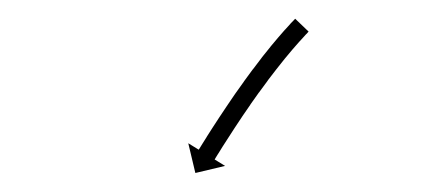

<svg xmlns="http://www.w3.org/2000/svg" viewBox="-20 -554 474 206"><path d="M309.8 -518.7C310.3 -519.2 310.7 -519.6 311.1 -520.1L296.7 -533.9C296.3 -533.5 295.8 -533 295.4 -532.5L295.4 -532.5L295.4 -532.5C294.1 -531.2 292.9 -529.9 291.6 -528.6C291.6 -528.6 291.6 -528.5 291.6 -528.5C291.6 -528.5 291.6 -528.5 291.6 -528.5C289.7 -526.4 287.8 -524.3 285.9 -522.2C285.9 -522.2 285.9 -522.2 285.9 -522.2C285.9 -522.2 285.8 -522.2 285.8 -522.2C283.4 -519.4 281 -516.7 278.6 -513.9C278.6 -513.9 278.6 -513.9 278.6 -513.9C278.5 -513.8 278.5 -513.8 278.5 -513.8C275.7 -510.5 272.9 -507.1 270.1 -503.8C270.1 -503.8 270.1 -503.8 270.1 -503.7C270.1 -503.7 270.1 -503.7 270.1 -503.7C267 -499.9 264 -496.1 260.9 -492.3C260.9 -492.3 260.9 -492.2 260.9 -492.2C260.9 -492.2 260.9 -492.2 260.9 -492.2C257.7 -488.1 254.5 -483.9 251.4 -479.7C251.4 -479.7 251.3 -479.7 251.3 -479.7C251.3 -479.7 251.3 -479.7 251.3 -479.7C248.1 -475.3 244.9 -470.9 241.7 -466.6C241.7 -466.6 241.7 -466.5 241.7 -466.5C241.7 -466.5 241.7 -466.5 241.7 -466.5C238.5 -462.1 235.4 -457.7 232.2 -453.2C232.2 -453.2 232.2 -453.2 232.2 -453.2C232.2 -453.2 232.2 -453.2 232.2 -453.2C229.2 -448.8 226.2 -444.5 223.3 -440.1L223.3 -440.1L223.3 -440.1C220.5 -436 217.8 -431.9 215.1 -427.8L215.1 -427.8L215.1 -427.8C212.6 -424.1 210.2 -420.4 207.8 -416.6L207.8 -416.6L207.8 -416.6C205.8 -413.5 203.8 -410.3 201.8 -407.2L201.8 -407.1L201.8 -407.1C200.3 -404.7 198.7 -402.3 197.2 -399.8L197.2 -399.8L197.2 -399.8C196.2 -398.2 195.3 -396.6 194.3 -395.1C193.9 -394.5 193.6 -393.9 193.2 -393.4L182 -400.3L189.6 -368.4L221.5 -376L210.3 -382.9C210.6 -383.5 211 -384 211.3 -384.6C212.3 -386.1 213.2 -387.7 214.2 -389.3L214.2 -389.3L214.2 -389.2C215.7 -391.7 217.2 -394.1 218.7 -396.5L218.7 -396.5L218.7 -396.5C220.7 -399.6 222.7 -402.7 224.7 -405.8L224.7 -405.8L224.7 -405.8C227 -409.5 229.4 -413.2 231.8 -416.8L231.8 -416.8L231.8 -416.8C234.5 -420.9 237.2 -424.9 239.9 -429L239.9 -428.9L239.8 -428.9C242.8 -433.2 245.7 -437.5 248.7 -441.8C248.7 -441.8 248.7 -441.8 248.6 -441.8C248.6 -441.8 248.6 -441.8 248.6 -441.8C251.7 -446.1 254.8 -450.5 257.9 -454.9C257.9 -454.9 257.9 -454.9 257.9 -454.8C257.9 -454.8 257.9 -454.8 257.9 -454.8C261 -459.1 264.2 -463.4 267.4 -467.7C267.4 -467.7 267.3 -467.7 267.3 -467.7C267.3 -467.7 267.3 -467.7 267.3 -467.7C270.4 -471.8 273.5 -475.9 276.7 -479.9C276.7 -479.9 276.7 -479.9 276.7 -479.9C276.7 -479.9 276.7 -479.9 276.7 -479.9C279.6 -483.7 282.6 -487.4 285.6 -491.1C285.6 -491.1 285.6 -491.1 285.6 -491.1C285.6 -491.1 285.6 -491.1 285.6 -491.1C288.3 -494.4 291 -497.6 293.8 -500.9C293.8 -500.9 293.8 -500.9 293.8 -500.9C293.7 -500.8 293.7 -500.8 293.7 -500.8C296.1 -503.5 298.4 -506.2 300.8 -508.9C300.8 -508.9 300.8 -508.9 300.8 -508.9C300.8 -508.9 300.8 -508.9 300.8 -508.9C302.6 -510.9 304.4 -512.9 306.3 -514.9C306.3 -514.9 306.3 -514.9 306.3 -514.9C306.3 -514.9 306.3 -514.9 306.3 -514.9C307.4 -516.2 308.6 -517.5 309.9 -518.7L309.8 -518.7Z"/></svg>

Font: FRB American Cursive Just Arrows
Style: Bold Italic
Weight: 700
Italic angle: -25°
Version: Version 2.0;Modular Font Editor K font №1